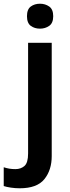

<svg xmlns="http://www.w3.org/2000/svg" viewBox="-73 -772 376 1032"><path d="M72 -685Q72 -722 92.5 -737Q113 -752 142 -752Q170 -752 191.5 -737Q213 -722 213 -685Q213 -648 191.5 -633Q170 -618 142 -618Q113 -618 92.5 -633Q72 -648 72 -685ZM33 240Q9 240 -14.5 236.5Q-38 233 -53 228V127Q-38 132 -23 134.5Q-8 137 10 137Q39 137 58.5 120Q78 103 78 53V-542H205V67Q205 142 165.5 191Q126 240 33 240Z"/></svg>

Font: Noto Sans Cherokee SemiBold
Style: Regular
Weight: 600
Designer: Monotype Design Team
Foundry: Monotype Imaging Inc.
Version: Version 2.001; ttfautohint (v1.8.4.7-5d5b)